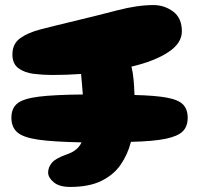

<svg xmlns="http://www.w3.org/2000/svg" viewBox="-20 -738 788 758"><path d="M257 0Q214 0 192 -18.5Q170 -37 170 -57Q170 -77 184.5 -95Q199 -113 245 -129Q287 -143 302 -176Q192 -178 132 -186.5Q72 -195 48.5 -215.5Q25 -236 25 -273Q25 -311 49 -330Q73 -349 134 -356.5Q195 -364 307 -365Q305 -387 303.5 -408Q302 -429 300 -446Q244 -442 186 -442Q149 -442 113 -446.5Q77 -451 53 -468.5Q29 -486 29 -523Q29 -565 59.5 -587Q90 -609 140 -622Q190 -635 249 -649Q362 -676 442 -697Q522 -718 586 -718Q629 -718 663.5 -692.5Q698 -667 698 -614Q698 -567 643.5 -531.5Q589 -496 499 -475Q505 -451 507.5 -422.5Q510 -394 511 -363Q593 -361 639 -352.5Q685 -344 703 -325Q721 -306 721 -273Q721 -239 701.5 -219.5Q682 -200 633.5 -190Q585 -180 497 -178Q484 -128 456.5 -88Q429 -48 380.5 -24Q332 0 257 0Z"/></svg>

Font: Cherry Bomb One
Style: Regular
Weight: 400
Designer: satsuyako
Foundry: satsuyako
Version: Version 4.100; ttfautohint (v1.8.3)